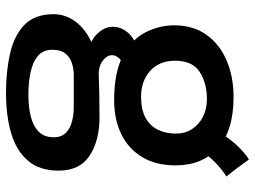

<svg xmlns="http://www.w3.org/2000/svg" viewBox="-127 -493 870 656"><g transform="rotate(90 308.0 -165.0)"><path d="M322.5 -120Q227 -120 171 -149.8Q115 -179.5 90.8 -226.5Q66.5 -273.5 66.5 -325Q66.5 -390 98.8 -435.2Q131 -480.5 186.5 -504.2Q242 -528 311.5 -528Q426.5 -528 485.8 -474.5Q545 -421 545 -330Q545 -262.5 516.5 -215.5Q488 -168.5 438 -144.2Q388 -120 322.5 -120ZM298 249.5Q222.5 249.5 161.2 235.2Q100 221 64.2 185.8Q28.5 150.5 28.5 87Q28.5 46 53.8 12Q79 -22 125.5 -43.2Q172 -64.5 236 -67.5Q267 -68.5 303.2 -69.2Q339.5 -70 380.5 -70Q460 -70 511.5 -36.5Q563 -3 563 70Q563 134.5 529.5 174Q496 213.5 436.2 231.5Q376.5 249.5 298 249.5ZM304.5 173Q344.5 173 377.2 165Q410 157 429.5 138Q449 119 449 87Q449 59.5 433.2 44.5Q417.5 29.5 394 23.8Q370.5 18 347.5 18Q330.5 18 308.8 18Q287 18 267.2 18Q247.5 18 236.5 18Q216 18 196 24.2Q176 30.5 163 46.5Q150 62.5 150 91.5Q150 122.5 170.8 140.2Q191.5 158 226.5 165.5Q261.5 173 304.5 173ZM184.5 -23Q124 -34 97.8 -59.8Q71.5 -85.5 71.5 -115Q71.5 -136.5 81.8 -153.5Q92 -170.5 107.5 -181.8Q123 -193 139.5 -196.5L212 -156Q189.5 -148.5 179 -136.8Q168.5 -125 168.5 -113Q168.5 -96 186.8 -81.5Q205 -67 236 -67ZM311 -212Q354 -212 381.8 -227Q409.5 -242 423 -269Q436.5 -296 436.5 -331.5Q436.5 -362 421.2 -385.8Q406 -409.5 379.2 -423.2Q352.5 -437 318.5 -437Q264 -437 225.8 -412.2Q187.5 -387.5 187.5 -328.5Q187.5 -274.5 222 -243.2Q256.5 -212 311 -212ZM495.5 -413.5 429 -469Q436.5 -488.5 452.5 -510.2Q468.5 -532 488 -551Q507.5 -570 525 -580.5Q530.5 -572.5 541.5 -557.5Q552.5 -542.5 564 -527.5Q575.5 -512.5 583 -503.5Q574 -498 561 -488Q548 -478 534.8 -465Q521.5 -452 510.8 -438.5Q500 -425 495.5 -413.5Z"/></g></svg>

Font: Grandstander Thin Medium
Style: Regular
Weight: 500
Version: Version 1.200